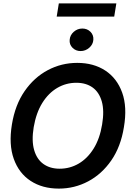

<svg xmlns="http://www.w3.org/2000/svg" viewBox="-20 -1111 777 1141"><path d="M329.6 9.8Q231.9 9.8 162.1 -35.9Q92.3 -81.5 61.8 -167Q31.2 -252.4 50.8 -371.6Q69.8 -487.8 126.2 -569.3Q182.6 -650.9 263.9 -694.1Q345.2 -737.3 439 -737.3Q536.1 -737.3 605.7 -691.7Q675.3 -646 706.1 -560.5Q736.8 -475.1 716.3 -355Q697.8 -239.3 641.4 -157.7Q585 -76.2 503.9 -33.2Q422.9 9.8 329.6 9.8ZM334.5 -108.4Q395.5 -108.4 447.8 -138.9Q500 -169.4 536.6 -228.3Q573.2 -287.1 586.9 -371.6Q600.6 -452.6 585 -507.8Q569.3 -563 530.3 -591.1Q491.2 -619.1 433.6 -619.1Q372.6 -619.1 320.3 -588.6Q268.1 -558.1 231.4 -499.3Q194.8 -440.4 180.2 -355Q167 -274.4 182.9 -219.5Q198.7 -164.6 238 -136.5Q277.3 -108.4 334.5 -108.4ZM459 -807.6Q430.2 -807.6 410.9 -827.1Q391.6 -846.7 394 -874Q396 -902.3 418.2 -921.9Q440.4 -941.4 469.2 -941.4Q498.5 -941.4 517.8 -921.9Q537.1 -902.3 534.7 -874Q532.7 -846.7 510.3 -827.1Q487.8 -807.6 459 -807.6ZM671.4 -1090.8 658.7 -1012.2H316.9L329.6 -1090.8Z"/></svg>

Font: Inter Tight SemiBold
Style: Italic
Weight: 600
Italic angle: -9.39999°
Designer: Rasmus Andersson
Foundry: rsms
Version: Version 3.004